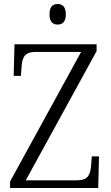

<svg xmlns="http://www.w3.org/2000/svg" viewBox="-20 -934 550 954"><path d="M267 -812C289 -812 307 -824 307 -863C307 -902 289 -914 267 -914C243 -914 226 -902 226 -863C226 -824 243 -812 267 -812ZM30 0H468L472 -157H436L433 -114C429 -65 417 -38 362 -38H108L460 -680V-714H52L48 -557H84L87 -600C90 -648 102 -676 156 -676H383L30 -32Z"/></svg>

Font: Noto Serif Sinhala SemiCondensed Light
Style: Regular
Weight: 300
Width: 4
Designer: Jelle Bosma - Monotype Design Team
Foundry: Monotype Imaging Inc.
Version: Version 2.007